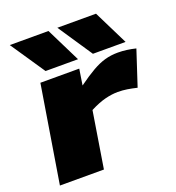

<svg xmlns="http://www.w3.org/2000/svg" viewBox="-141 -903 934 1017"><g transform="rotate(-20 326.0 -395.0)"><path d="M331 -547 317 -457Q368 -494 406.5 -516Q445 -538 479 -547.5Q513 -557 552 -557Q577 -557 602.5 -553.5Q628 -550 652 -544L587 -346Q558 -353 532.5 -357Q507 -361 480 -361Q447 -361 409 -351.5Q371 -342 322 -317L271 0H23L112 -547ZM159 -596 28 -790H246L342 -596ZM426 -596 296 -790H514L610 -596Z"/></g></svg>

Font: Georama ExtraExtended ExtraBold
Style: Italic
Weight: 800
Width: 8
Italic angle: -9°
Designer: Jean-Baptiste Levee
Foundry: Production Type
Version: Version 1.000